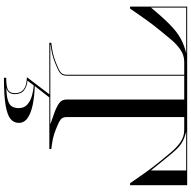

<svg xmlns="http://www.w3.org/2000/svg" viewBox="-18 -722 970 975"><g transform="rotate(90 467.5 -235.0)"><path d="M453.5 175Q453.5 149 440.5 136Q427.5 123 408.8 118.5Q390 114 372.5 114L460 -1H476L417.5 74Q468.5 75.5 511 84Q553.5 92.5 579 109.8Q604.5 127 604.5 155Q604.5 180 584.8 196.8Q565 213.5 515.2 222Q465.5 230.5 375.5 230.5V219Q420 219 436.8 209.8Q453.5 200.5 453.5 175ZM458.5 175Q458.5 211 425.5 218Q477.5 218 503.5 205.2Q529.5 192.5 529.5 155Q529.5 127 510.5 111Q491.5 95 464.8 87.8Q438 80.5 414.5 79L390 111Q419.5 113.5 439 128.5Q458.5 143.5 458.5 175ZM198 -10Q228.5 -13.5 250 -18.2Q271.5 -23 296 -32.5Q333.5 -47 346.8 -57Q360 -67 360 -87.5V-685H295Q260.5 -685 232.5 -665.5Q204.5 -646 181.2 -618Q158 -590 137 -564.5Q104.5 -525 75.2 -483.5Q46 -442 24 -410H14V-700H921V-410H911Q889 -442 859.8 -483.5Q830.5 -525 798 -564.5Q777 -590 753.8 -618Q730.5 -646 702.8 -665.5Q675 -685 640 -685H575V-87.5Q575 -67 588.2 -57Q601.5 -47 639 -32.5Q663.5 -23 685 -18.2Q706.5 -13.5 737 -10V0H198ZM648.5 -695Q679 -687.5 699.5 -676.2Q720 -665 738.8 -645.5Q757.5 -626 782.2 -594.8Q807 -563.5 846 -516V-695ZM251.5 -695H19V-516Q71 -579 107.8 -614.5Q144.5 -650 177.8 -667.8Q211 -685.5 251.5 -695ZM208 -6.5V-5H608V-6.5Q588.5 -13.5 575 -18Q561.5 -22.5 547 -28Q517.5 -39.5 501.8 -52Q486 -64.5 486 -87.5V-685H365V-87.5Q365 -64.5 350.2 -53.8Q335.5 -43 298.5 -28.5Q277 -20 256 -14.8Q235 -9.5 208 -6.5Z"/></g></svg>

Font: Engraving Unshaded CC
Style: Bold
Weight: 700
Designer: indestructible type*
Foundry: Cowboy Collective
Version: Version 1.000